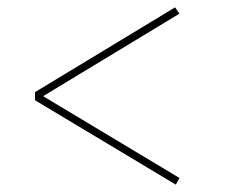

<svg xmlns="http://www.w3.org/2000/svg" viewBox="-20 -545 622 521"><path d="M457 -44 75 -273V-295L455 -525L467 -508L97 -284L467 -62Z"/></svg>

Font: Literata 72pt SemiBold
Style: Regular
Weight: 600
Designer: Latin by Veronika Burian and Jose Scaglione. Greek by Irene Vlachou. Cyrillic by Vera Evstafieva.
Foundry: TypeTogether
Version: Version 3.002